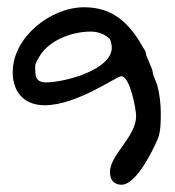

<svg xmlns="http://www.w3.org/2000/svg" viewBox="-20 -610 481 529"><path d="M103 -320C192 -320 301 -400 314 -400C338 -400 355 -310 355 -290C355 -233 283 -184 283 -136C283 -115 293 -101 315 -101C355 -101 401 -195 415 -228C423 -247 423 -277 423 -298C423 -323 420 -351 413 -376C411 -383 401 -405 401 -409C401 -422 382 -454 382 -462C382 -468 378 -473 375 -478C338 -544 293 -590 212 -590C120 -590 15 -508 15 -411C15 -356 47 -320 103 -320ZM77 -428C77 -436 85 -448 89 -455C116 -500 179 -523 230 -523C250 -523 269 -516 283 -502V-501C286 -497 288 -484 288 -479C288 -417 157 -383 107 -383C76 -383 77 -403 77 -428Z"/></svg>

Font: ChillLongCangKaiShu Medium
Style: Regular
Weight: 500
Version: Version 3.500;Glyphs 3.1.1 (3135)